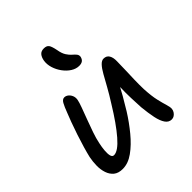

<svg xmlns="http://www.w3.org/2000/svg" viewBox="-212 -919 1072 1072"><g transform="rotate(-45 324.0 -383.0)"><path d="M142 11Q108 11 88.5 -5Q69 -21 60 -47.5Q51 -74 51.5 -105.5Q52 -137 58 -167Q64 -193 74.5 -229Q85 -265 98 -304Q111 -343 123.5 -377Q136 -411 144 -430Q157 -465 167.5 -484Q178 -503 193 -503Q206 -503 217 -494Q228 -485 233.5 -471Q239 -457 236 -440Q233 -424 222 -394Q211 -364 197 -327Q183 -290 170 -252.5Q157 -215 151 -185Q145 -158 143 -133.5Q141 -109 145 -93.5Q149 -78 162 -78Q194 -78 243.5 -135Q293 -192 354 -292Q382 -336 403 -374Q424 -412 440 -440.5Q456 -469 471 -485Q486 -501 501 -501Q524 -501 534.5 -483.5Q545 -466 544 -437Q544 -411 542.5 -373Q541 -335 540 -295.5Q539 -256 540 -222Q543 -164 551.5 -127.5Q560 -91 567 -69Q574 -47 573 -33Q572 -22 566 -12.5Q560 -3 551 3Q542 9 531 9Q508 9 493.5 -12Q479 -33 471 -71Q463 -109 458 -160Q456 -196 454.5 -237Q453 -278 454.5 -319Q456 -360 458 -395L487 -385Q475 -362 461.5 -336Q448 -310 429.5 -277.5Q411 -245 384 -201Q350 -147 310 -98.5Q270 -50 227.5 -19.5Q185 11 142 11ZM377 -568Q353 -568 330 -582.5Q307 -597 289 -621.5Q271 -646 262.5 -674Q254 -702 258 -728Q262 -751 273 -764Q284 -777 305 -777Q327 -777 336 -765Q345 -753 352 -717Q357 -687 368.5 -669Q380 -651 392.5 -640.5Q405 -630 412.5 -620.5Q420 -611 418 -598Q414 -582 404 -575Q394 -568 377 -568Z"/></g></svg>

Font: Shantell Sans
Style: Italic
Weight: 400
Italic angle: -11°
Designer: Stephen Nixon, Anya Danilova, Shantell Martin
Foundry: Arrow Type
Version: Version 1.011;[c5ecc13dd]